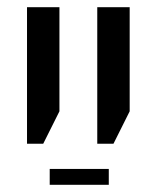

<svg xmlns="http://www.w3.org/2000/svg" viewBox="-20 -612 430 533"><path d="M250 -213V-592H340V-303L295 -213ZM55 -213V-592H145V-303L100 -213ZM118 -99V-143H282V-99Z"/></svg>

Font: Noto Sans Hebrew ExtraCondensed
Style: Regular
Weight: 400
Width: 2
Designer: Monotype Design Team
Foundry: Monotype Imaging Inc.
Version: Version 2.004; ttfautohint (v1.8.4.7-5d5b)